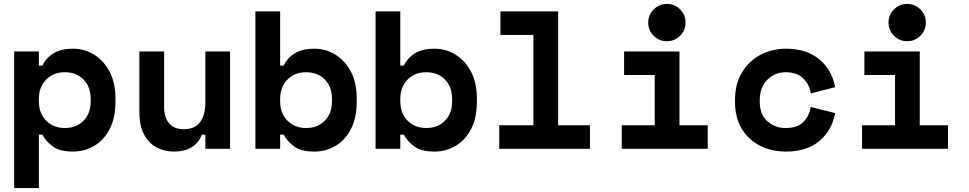

<svg xmlns="http://www.w3.org/2000/svg" viewBox="-20 -758 4936 978"><path d="M52 200V-496H178V-424H196Q216 -465 254.5 -487.5Q293 -510 351 -510Q410 -510 459 -480Q508 -450 538 -393.5Q568 -337 568 -257V-239Q568 -158 539 -101.5Q510 -45 461 -15.5Q412 14 351 14Q284 14 248.5 -12.5Q213 -39 196 -72H178V200ZM310 -106Q369 -106 405.5 -143Q442 -180 442 -242V-254Q442 -316 405.5 -353Q369 -390 310 -390Q252 -390 215 -352.5Q178 -315 178 -254V-242Q178 -181 215 -143.5Q252 -106 310 -106Z M866 14Q817 14 777 -7.5Q737 -29 713.5 -73.5Q690 -118 690 -186V-496H816V-212Q816 -160 841.5 -130Q867 -100 916 -100Q973 -100 999.5 -136.5Q1026 -173 1026 -236V-496H1152V0H1026V-72H1008Q975 14 866 14Z M1580 14Q1513 14 1477.5 -12.5Q1442 -39 1425 -72H1407V0H1281V-700H1407V-424H1425Q1445 -465 1483.5 -487.5Q1522 -510 1580 -510Q1639 -510 1688 -480Q1737 -450 1767 -393.5Q1797 -337 1797 -257V-239Q1797 -158 1768 -101.5Q1739 -45 1690 -15.5Q1641 14 1580 14ZM1539 -106Q1598 -106 1634.5 -143Q1671 -180 1671 -242V-254Q1671 -316 1634.5 -353Q1598 -390 1539 -390Q1481 -390 1444 -352.5Q1407 -315 1407 -254V-242Q1407 -181 1444 -143.5Q1481 -106 1539 -106Z M2192 14Q2125 14 2089.5 -12.5Q2054 -39 2037 -72H2019V0H1893V-700H2019V-424H2037Q2057 -465 2095.5 -487.5Q2134 -510 2192 -510Q2251 -510 2300 -480Q2349 -450 2379 -393.5Q2409 -337 2409 -257V-239Q2409 -158 2380 -101.5Q2351 -45 2302 -15.5Q2253 14 2192 14ZM2151 -106Q2210 -106 2246.5 -143Q2283 -180 2283 -242V-254Q2283 -316 2246.5 -353Q2210 -390 2151 -390Q2093 -390 2056 -352.5Q2019 -315 2019 -254V-242Q2019 -181 2056 -143.5Q2093 -106 2151 -106Z M2523 0V-120H2697V-580H2529V-700H2823V-120H2985V0Z M3377 -548Q3338 -548 3310 -575.5Q3282 -603 3282 -643Q3282 -683 3310 -710.5Q3338 -738 3377 -738Q3416 -738 3444 -710.5Q3472 -683 3472 -643Q3472 -603 3444 -575.5Q3416 -548 3377 -548ZM3147 0V-120H3315V-376H3159V-496H3441V-120H3585V0Z M3984 14Q3911 14 3852 -15.5Q3793 -45 3758.5 -101.5Q3724 -158 3724 -238V-250Q3724 -330 3759 -388.5Q3794 -447 3853 -478.5Q3912 -510 3984 -510Q4088 -510 4153 -456Q4218 -402 4234 -314L4110 -282Q4104 -326 4072 -358Q4040 -390 3982 -390Q3928 -390 3889 -352Q3850 -314 3850 -247V-241Q3850 -174 3889 -140Q3928 -106 3982 -106Q4040 -106 4070.5 -135Q4101 -164 4110 -213L4234 -182Q4218 -94 4154 -40Q4090 14 3984 14Z M4601 -548Q4562 -548 4534 -575.5Q4506 -603 4506 -643Q4506 -683 4534 -710.5Q4562 -738 4601 -738Q4640 -738 4668 -710.5Q4696 -683 4696 -643Q4696 -603 4668 -575.5Q4640 -548 4601 -548ZM4371 0V-120H4539V-376H4383V-496H4665V-120H4809V0Z"/></svg>

Font: Space Mono
Style: Bold
Weight: 700
Monospace: yes
Designer: Colophon Foundry + Benjamin Critton
Foundry: Colophon Foundry & Benjamin Critton
Version: Version 1.003; ttfautohint (v1.8.4.7-5d5b)